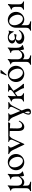

<svg xmlns="http://www.w3.org/2000/svg" viewBox="2802 -3662 1117 6760"><g transform="rotate(-90 3360.0 -281.5)"><path d="M321 15C412 15 475 -43 525 -137C527 -81 538 -16 558 9L702 -35V-58C642 -84 609 -144 609 -253V-301C609 -407 609 -477 620 -562L603 -569C558 -523 517 -493 427 -472V-452C502 -446 524 -406 524 -297V-184C481 -122 429 -62 347 -62C255 -62 204 -123 204 -231V-301C204 -407 204 -477 215 -562L198 -569C153 -523 107 -493 27 -472V-452C92 -446 114 -406 114 -297V88C114 164 80 203 10 226L14 254C65 252 121 250 153 250C185 250 261 252 340 257L344 229C214 200 204 164 204 88V-40C230 -5 269 15 321 15Z M1033 15C1190 15 1319 -115 1319 -276C1319 -443 1190 -565 1033 -565C875 -565 747 -436 747 -276C747 -108 875 15 1033 15ZM1120 -41C1035 -11 923 -79 871 -215C820 -350 857 -477 944 -508C1030 -537 1143 -471 1194 -337C1246 -200 1208 -71 1120 -41Z M1318 -550 1314 -522C1390 -496 1429 -446 1468 -364L1650 15H1671L1847 -372C1880 -445 1911 -485 1991 -522L1987 -550C1938 -545 1882 -543 1850 -543C1818 -543 1799 -545 1748 -550L1744 -522C1824 -508 1840 -453 1810 -388L1692 -129L1571 -382C1538 -451 1528 -508 1599 -522L1595 -550C1536 -545 1499 -543 1467 -543C1435 -543 1379 -545 1318 -550Z M2280 15C2358 15 2445 -48 2493 -166L2471 -179C2432 -113 2386 -62 2326 -62C2252 -62 2218 -115 2218 -233C2218 -378 2220 -443 2223 -492L2396 -480L2437 -536L2428 -555L1971 -547V-502L2128 -496V-204C2128 -48 2181 15 2280 15Z M2472 -550 2468 -522C2544 -496 2586 -447 2622 -364L2768 -23C2686 130 2671 250 2795 250C2951 250 2936 118 2851 -75L3001 -372C3037 -443 3065 -485 3145 -522L3141 -550C3092 -545 3036 -543 3004 -543C2972 -543 2953 -545 2902 -550L2898 -522C2978 -508 2996 -452 2964 -388L2833 -124L2725 -382C2695 -453 2682 -508 2753 -522L2749 -550C2690 -545 2653 -543 2621 -543C2589 -543 2533 -545 2472 -550ZM2784 26C2819 105 2833 208 2785 208C2736 208 2727 145 2784 26Z M3515 -557 3511 -535C3601 -519 3588 -445 3519 -395L3356 -277V-330C3356 -396 3352 -456 3367 -554L3339 -561C3301 -512 3247 -475 3169 -451V-427C3244 -421 3266 -362 3266 -293V-162C3266 -86 3245 -47 3165 -21L3169 7C3230 2 3280 0 3312 0C3344 0 3404 2 3453 7L3457 -21C3377 -48 3356 -86 3356 -162V-227L3474 -314C3590 -130 3625 -69 3638 5C3681 0 3739 0 3782 5L3791 -20C3730 -71 3631 -209 3544 -366L3574 -388C3641 -438 3712 -490 3785 -537L3781 -557C3732 -552 3689 -550 3657 -550C3625 -550 3576 -552 3515 -557Z M4138 15C4295 15 4424 -115 4424 -276C4424 -443 4295 -565 4138 -565C3980 -565 3852 -436 3852 -276C3852 -108 3980 15 4138 15ZM4225 -41C4140 -11 4028 -79 3976 -215C3925 -350 3962 -477 4049 -508C4135 -537 4248 -471 4299 -337C4351 -200 4313 -71 4225 -41ZM4084 -617 4104 -603 4279 -807 4272 -820H4164Z M4770 15C4861 15 4924 -43 4974 -137C4976 -81 4987 -16 5007 9L5151 -35V-58C5091 -84 5058 -144 5058 -253V-301C5058 -407 5058 -477 5069 -562L5052 -569C5007 -523 4966 -493 4876 -472V-452C4951 -446 4973 -406 4973 -297V-184C4930 -122 4878 -62 4796 -62C4704 -62 4653 -123 4653 -231V-301C4653 -407 4653 -477 4664 -562L4647 -569C4602 -523 4556 -493 4476 -472V-452C4541 -446 4563 -406 4563 -297V88C4563 164 4529 203 4459 226L4463 254C4514 252 4570 250 4602 250C4634 250 4710 252 4789 257L4793 229C4663 200 4653 164 4653 88V-40C4679 -5 4718 15 4770 15Z M5417 15C5540 15 5643 -63 5684 -168L5666 -179C5607 -102 5549 -72 5462 -72C5353 -72 5316 -132 5316 -188C5316 -235 5347 -278 5391 -278L5514 -257L5522 -262L5545 -334L5538 -339L5401 -313C5346 -313 5313 -369 5313 -415C5313 -480 5358 -530 5429 -530C5505 -530 5563 -474 5616 -360L5638 -362C5638 -418 5645 -477 5665 -530L5652 -540C5584 -490 5550 -565 5429 -565C5297 -565 5211 -493 5211 -415C5211 -344 5267 -306 5347 -297C5267 -276 5196 -236 5196 -142C5196 -44 5300 15 5417 15Z M6057 15C6194 15 6323 -115 6323 -276C6323 -443 6194 -565 6037 -565C5879 -565 5763 -436 5763 -276V88C5763 164 5729 203 5659 226L5663 254C5714 252 5770 250 5802 250C5834 250 5910 252 5989 257L5993 229C5863 200 5853 164 5853 88V-87C5900 -18 5987 15 6057 15ZM6124 -41C6039 -11 5927 -79 5875 -215C5824 -350 5861 -477 5948 -508C6034 -537 6147 -471 6198 -337C6250 -200 6212 -71 6124 -41Z M6398 -21 6402 7C6463 2 6513 0 6545 0C6577 0 6637 2 6686 7L6690 -21C6610 -48 6589 -86 6589 -162V-330C6589 -396 6585 -456 6600 -554L6572 -561C6534 -512 6480 -475 6402 -451V-427C6477 -421 6499 -362 6499 -293V-162C6499 -86 6478 -47 6398 -21Z"/></g></svg>

Font: Basteleur Moonlight
Style: Regular
Weight: 300
Designer: Keussel
Foundry: Keussel Studio
Version: Version 1.300;Glyphs 3.2 (3192)